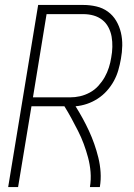

<svg xmlns="http://www.w3.org/2000/svg" viewBox="-20 -755 540 775"><path d="M13 0 134 -735H316Q343 -735 369 -729Q395 -723 415.5 -708Q436 -693 449 -671Q462 -649 468 -623.5Q474 -598 473.5 -571Q473 -544 468 -517Q464 -494 457.5 -471.5Q451 -449 439.5 -428Q428 -407 411.5 -388.5Q395 -370 374 -356.5Q353 -343 330.5 -335.5Q308 -328 285 -326Q300 -302 313.5 -277.5Q327 -253 339 -227Q351 -201 360.5 -174Q370 -147 377 -118.5Q384 -90 386 -60Q388 -30 383 0H343Q348 -31 345.5 -61Q343 -91 335.5 -119Q328 -147 318 -174Q308 -201 295 -226.5Q282 -252 268.5 -277Q255 -302 240 -326H107L53 0ZM113 -362H262Q283 -362 303 -366.5Q323 -371 342.5 -381.5Q362 -392 377 -408.5Q392 -425 402.5 -443.5Q413 -462 419.5 -482.5Q426 -503 429 -523Q433 -544 433.5 -565.5Q434 -587 430.5 -607Q427 -627 417.5 -645Q408 -663 392.5 -675Q377 -687 357.5 -692.5Q338 -698 316 -698H168Z"/></svg>

Font: Iosevka Term Curly XLt Obl
Style: Regular
Weight: 200
Italic angle: -9°
Designer: Belleve Invis
Foundry: Belleve Invis
Version: Version 32.3.0